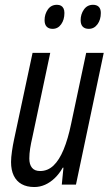

<svg xmlns="http://www.w3.org/2000/svg" viewBox="-20 -750 447 780"><path d="M119.6 9.8Q88.9 9.8 67.9 -2Q46.9 -13.7 35.9 -36.4Q24.9 -59.1 24.9 -91.8Q24.9 -110.4 28.6 -135.5Q32.2 -160.6 37.1 -183.1L112.3 -535.2H184.1L111.3 -191.4Q106 -168.9 102.5 -147.2Q99.1 -125.5 99.1 -106Q99.1 -82 109.9 -68.6Q120.6 -55.2 143.1 -55.2Q173.8 -55.2 197.3 -77.4Q220.7 -99.6 238.5 -142.6Q256.3 -185.5 269 -247.1L330.1 -535.2H401.4L288.6 0H231L237.8 -68.8H234.9Q220.7 -43.9 202.4 -26.4Q184.1 -8.8 163.1 0.5Q142.1 9.8 119.6 9.8ZM340.8 -632.8Q324.7 -632.8 316.2 -641.6Q307.6 -650.4 307.6 -668Q307.6 -692.4 321 -711.4Q334.5 -730.5 357.9 -730.5Q373 -730.5 381.3 -722.2Q389.6 -713.9 389.6 -697.3Q389.6 -669.9 376 -651.4Q362.3 -632.8 340.8 -632.8ZM193.8 -632.8Q178.2 -632.8 169.7 -641.6Q161.1 -650.4 161.1 -668Q161.1 -692.4 174.3 -711.4Q187.5 -730.5 211.4 -730.5Q221.2 -730.5 227.8 -726.8Q234.4 -723.1 238 -715.8Q241.7 -708.5 241.7 -697.3Q241.7 -669.9 228.5 -651.4Q215.3 -632.8 193.8 -632.8Z"/></svg>

Font: Open Sans Condensed
Style: Italic
Weight: 400
Width: 3
Italic angle: -12°
Designer: Monotype Design Team
Foundry: Monotype Imaging Inc.
Version: Version 3.000